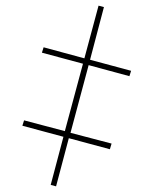

<svg xmlns="http://www.w3.org/2000/svg" viewBox="-20 -651 542 678"><path d="M178 7 223 -163 368 -124 374 -144 229 -182 293 -421 437 -382 443 -401 298 -440 347 -626 328 -631 278 -445 134 -484 128 -465 273 -426 209 -188 65 -226 59 -207 204 -168 159 2Z"/></svg>

Font: Noto Serif Display Condensed Extra
Style: Regular
Weight: 800
Width: 3
Designer: Monotype Design Team
Foundry: Monotype Imaging Inc.
Version: Version 1.900